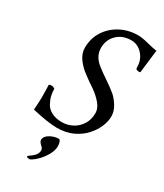

<svg xmlns="http://www.w3.org/2000/svg" viewBox="-216 -733 889 1043"><g transform="rotate(30 228.0 -211.0)"><path d="M195.3 5.9Q142.6 5.9 40 -17.6Q42 -48.8 43 -68.8Q43.9 -88.9 43.9 -96.7Q43.9 -132.8 43 -151.9Q42 -170.9 42 -171.9Q42 -178.7 60.5 -178.7Q68.4 -178.7 79.1 -170.9Q79.1 -150.4 83.5 -129.9Q87.9 -109.4 100.6 -85.9Q112.3 -62.5 139.2 -48.3Q166 -34.2 204.1 -34.2Q239.3 -34.2 270 -50.3Q300.8 -66.4 319.8 -96.7Q338.9 -127 338.9 -168Q338.9 -197.3 315.4 -225.1Q292 -252.9 258.8 -276.4Q242.2 -287.1 225.6 -298.8Q209 -310.5 192.4 -323.2Q159.2 -346.7 135.3 -378.9Q111.3 -411.1 111.3 -447.3Q111.3 -505.9 140.6 -551.8Q169.9 -597.7 219.7 -624Q269.5 -650.4 330.1 -650.4Q354.5 -650.4 395.5 -639.6Q415 -634.8 430.7 -631.3Q446.3 -627.9 456.1 -627Q454.1 -613.3 451.7 -590.3Q449.2 -567.4 446.3 -543.5Q443.4 -519.5 441.4 -502.9Q439.5 -486.3 439.5 -485.4Q437.5 -480.5 434.6 -480.5Q419.9 -480.5 412.1 -486.3Q410.2 -488.3 410.2 -498Q410.2 -529.3 396.5 -554.2Q382.8 -579.1 360.4 -593.8Q337.9 -608.4 311.5 -608.4Q255.9 -608.4 221.7 -574.7Q187.5 -541 187.5 -490.2Q187.5 -438.5 235.4 -400.4Q262.7 -378.9 299.3 -354.5Q335.9 -330.1 364.3 -306.6Q383.8 -290 403.3 -259.3Q422.9 -228.5 422.9 -194.3Q422.9 -165 408.7 -130.9Q394.5 -96.7 366.2 -65.4Q337.9 -34.2 295.4 -14.2Q252.9 5.9 195.3 5.9ZM152.3 227.5Q134.8 227.5 134.8 220.7Q134.8 216.8 145.5 210Q156.2 203.1 168.5 191.4Q180.7 179.7 184.6 161.1Q187.5 144.5 171.9 131.8Q155.3 117.2 155.3 105.5Q155.3 83 182.1 67.4Q209 51.8 239.3 51.8Q252 61.5 252 91.8Q252 115.2 237.3 142.6Q222.7 169.9 201.2 192.4Q179.7 214.8 160.2 225.6Q158.2 227.5 152.3 227.5Z"/></g></svg>

Font: Crimson Text
Style: Italic
Weight: 400
Italic angle: -11°
Designer: Sebastian Kosch
Foundry: Sebastian Kosch
Version: Version 1.100; ttfautohint (v1.8.4)